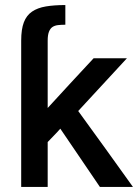

<svg xmlns="http://www.w3.org/2000/svg" viewBox="-20 -757 547 761"><path d="M239 -659Q223 -659 210 -657.5Q197 -656 188 -650Q179 -644 174 -631Q169 -618 169 -596V-329Q214 -378 260 -428Q306 -478 351 -526H483L290 -317Q342 -245 399 -166.5Q456 -88 507 -16H376L219 -247Q207 -233 194.5 -220.5Q182 -208 169 -194V-16H64V-596Q64 -641 74.5 -668.5Q85 -696 107 -711Q129 -726 162 -731.5Q195 -737 239 -737Z"/></svg>

Font: D2Coding
Style: Bold
Weight: 700
Monospace: yes
Designer: Yong-Rak Park; Jeong-Hwan Yoon; Sang-Min Lee;
Foundry: NHN Corporation
Version: Version 1.3.2; Build 20180524